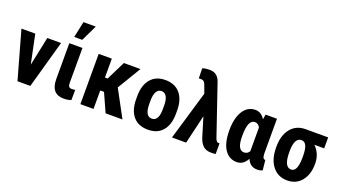

<svg xmlns="http://www.w3.org/2000/svg" viewBox="-61 -1328 3369 1896"><g transform="rotate(20 1623.0 -380.0)"><path d="M157.7 -499.5 220.2 -198.7 283.2 -499.5 283.7 -502H286.1H424.3H428.2L427.2 -497.6L288.6 -2.4L288.1 0H285.2H155.8H152.8L152.3 -2.4L13.2 -497.6L12.2 -502H16.1H154.8H157.2Z M643.6 -528.3 643.1 -166Q643.1 -136.2 651.6 -123.8Q660.2 -111.3 684.6 -111.3Q703.6 -111.3 717.8 -115.2L716.8 -7.3Q682.1 5.4 639.6 5.4Q506.3 5.4 505.4 -148.9V-528.3ZM565.9 -771.5H694.8L614.3 -603H529.8Z M991.7 -193.8H952.1V0H814V-528.3H952.1V-330.1H980.5L1078.6 -528.3H1252.9L1104.5 -281.2L1256.3 0H1079.1Z M1452.6 -266.6V-234.9Q1452.6 -106.4 1524.4 -106.4Q1590.3 -106.4 1595.7 -212.9L1596.2 -266.6Q1596.2 -333 1576.7 -364.7Q1557.6 -395.5 1523.4 -395.5Q1490.7 -395.5 1472.2 -364.7Q1452.6 -333 1452.6 -266.6ZM1314.5 -235.4V-267.1Q1314.5 -380.9 1368.7 -445.8Q1423.3 -511.2 1523.4 -511.2Q1624 -511.2 1679.2 -445.8Q1733.9 -380.9 1733.4 -266.1V-234.4Q1733.4 -120.1 1679.7 -55.7Q1652.3 -23.4 1614.3 -6.8Q1575.2 9.3 1524.4 9.3Q1422.9 9.3 1368.7 -55.7Q1341.3 -87.9 1327.9 -133.1Q1314.5 -178.2 1314.5 -235.4Z M1898.9 -755.4Q1982.9 -755.4 2011.7 -670.9L2186 -159.7Q2200.7 -107.9 2223.1 -106.4H2237.8V5.9Q2223.1 8.8 2188.5 8.8Q2136.2 8.8 2105.7 -19.5Q2075.2 -47.9 2058.1 -100.1L1996.6 -302.7L1925.3 0H1776.4L1928.7 -515.1L1898.9 -596.2Q1885.7 -639.6 1851.1 -639.6H1839.4L1825.7 -638.7L1823.7 -744.6Q1856 -755.4 1898.9 -755.4Z M2422.9 -250.5Q2422.9 -175.8 2440.7 -140.1Q2458.5 -104.5 2494.6 -104.5Q2530.3 -104.5 2549.8 -137.2V-386.2Q2530.3 -423.3 2495.1 -423.3Q2459.5 -423.3 2441.2 -382.3Q2422.9 -341.3 2422.9 -250.5ZM2687.5 -528.3V-164.6Q2688.5 -106.9 2712.9 -106.9Q2716.3 -106.9 2718.3 -108.9L2729.5 -1.5Q2706.1 10.3 2673.8 10.3Q2598.1 10.3 2567.9 -64Q2528.3 9.8 2458.5 9.8Q2378.4 9.8 2331.3 -59.6Q2284.2 -128.9 2284.2 -260.7Q2284.2 -389.2 2331.1 -463.6Q2377.9 -538.1 2459 -538.1Q2521 -538.1 2559.6 -475.6L2567.9 -528.3Z M2914.6 -258.8Q2914.6 -104.5 2989.3 -104.5Q3049.8 -104.5 3055.2 -230.5L3055.7 -269Q3055.7 -343.8 3038.8 -378.4Q3022 -413.1 2988.3 -413.1Q2917.5 -413.1 2914.6 -279.3ZM3225.6 -413.1H3122.6Q3193.8 -344.2 3193.8 -238.8Q3193.8 -126 3138.2 -58.1Q3082.5 9.8 2989.3 9.8Q2891.6 9.8 2834 -62.7Q2776.4 -135.3 2776.4 -261.7V-269Q2776.4 -386.7 2833.3 -457.5Q2890.1 -528.3 2988.3 -528.3L2988.8 -527.8V-528.3H3225.6Z"/></g></svg>

Font: MAUL Condensed Bold
Style: Condensed Bold
Weight: 700
Designer: MAUL
Version: Version 1.0; 2020; ttfautohint (v1.8.3)